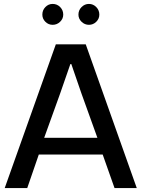

<svg xmlns="http://www.w3.org/2000/svg" viewBox="-20 -954 718 974"><path d="M3.9 0 263.2 -729H415L673.8 0H561L501 -169.9H176.8L118.2 0ZM194.8 -879.9Q194.8 -902.3 210.2 -918.2Q225.6 -934.1 247.1 -934.1Q269.5 -934.1 285.2 -918.2Q300.8 -902.3 300.8 -879.9Q300.8 -858.9 284.9 -843.5Q269 -828.1 247.1 -828.1Q225.6 -828.1 210.2 -843.5Q194.8 -858.9 194.8 -879.9ZM204.1 -254.9H474.1L393.1 -480L341.8 -628.9H336.9L285.2 -480ZM377.9 -879.9Q377.9 -902.3 393.8 -918.2Q409.7 -934.1 431.2 -934.1Q452.6 -934.1 468.3 -918.2Q483.9 -902.3 483.9 -879.9Q483.9 -858.9 468.3 -843.5Q452.6 -828.1 431.2 -828.1Q409.7 -828.1 393.8 -843.5Q377.9 -858.9 377.9 -879.9Z"/></svg>

Font: Lumene Sans Medium
Style: Regular
Weight: 500
Designer: Deni Anggara
Version: Version 1.003;Glyphs 3.1.2 (3151)